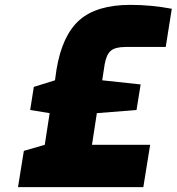

<svg xmlns="http://www.w3.org/2000/svg" viewBox="-20 -769 726 789"><path d="M78 -149 164 -174 184 -304 104 -317 119 -412 206 -439 212 -482Q235 -623 306 -686Q377 -749 516 -749Q601 -749 686 -733L661 -576H496Q454 -576 435.5 -560.5Q417 -545 410 -504L400 -439L558 -422L541 -317L378 -304L358 -174H597L569 0H54Z"/></svg>

Font: Exo Black
Style: Italic
Weight: 900
Italic angle: -9°
Designer: Natanael Gama
Foundry: Natanael Gama
Version: Version 1.500; ttfautohint (v1.6)